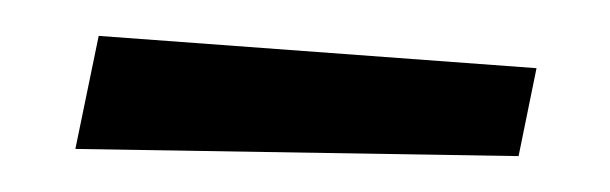

<svg xmlns="http://www.w3.org/2000/svg" viewBox="-20 -644 340 107"><path d="M269 -557 22 -561 35 -624 279 -606Z"/></svg>

Font: Marhey
Style: Regular
Weight: 400
Designer: Nur Syamsi & Bustanul Arifin
Foundry: Namelatype
Version: Version 1.000; ttfautohint (v1.8.4.7-5d5b)